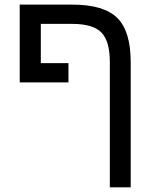

<svg xmlns="http://www.w3.org/2000/svg" viewBox="-20 -619 663 827"><path d="M292 -599.1Q426.8 -599.1 484.9 -542Q543 -484.9 543 -351.1V188H453.1V-352.1Q453.1 -441.9 416.7 -479Q380.4 -516.1 291 -516.1H155.8V-347.2H274.9V-264.2H64.9V-599.1Z"/></svg>

Font: Liberation Sans
Style: Regular
Weight: 400
Designer: Steve Matteson
Foundry: Ascender Corporation
Version: Version 2.00.1